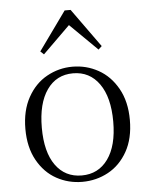

<svg xmlns="http://www.w3.org/2000/svg" viewBox="-56 -837 701 897"><g transform="rotate(-5 295.0 -388.5)"><path d="M50 -255Q50 -341 84 -402.5Q118 -464 174 -495Q230 -526 294 -526Q359 -526 415 -495Q471 -464 505.5 -402.5Q540 -341 540 -255Q540 -168 506 -107.5Q472 -47 416 -16.5Q360 14 294 14Q229 14 173.5 -16.5Q118 -47 84 -108Q50 -169 50 -255ZM462 -254Q462 -368 417 -431.5Q372 -495 294 -495Q216 -495 171.5 -431.5Q127 -368 127 -254Q127 -140 171.5 -78Q216 -16 294 -16Q372 -16 417 -78.5Q462 -141 462 -254ZM167 -595 151 -610 281 -791H309L439 -610L423 -595L295 -721Z"/></g></svg>

Font: GL-CurulMinamoto Light
Style: Regular
Weight: 300
Designer: Eunice (kana); Ryoko NISHIZUKA 西塚涼子 (ideographs); Frank Grießhammer (Latin, Greek & Cyrillic); Wenlong ZHANG
Foundry: Gutenberg Labo; Adobe
Version: Version 1.002